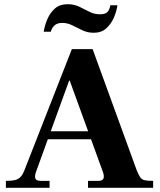

<svg xmlns="http://www.w3.org/2000/svg" viewBox="-20 -894 762 914"><path d="M8 0V-33Q36 -33 52 -37Q68 -41 78.5 -52.5Q89 -64 98 -88L322 -660H421L631 -83Q640 -61 647.5 -50Q655 -39 669 -36Q683 -33 709 -33V0H399V-33H447Q468 -33 472.5 -44Q477 -55 470 -75L312 -510H309L150 -72Q144 -51 149.5 -42Q155 -33 176 -33H216V0ZM190 -231 193 -269H425L428 -231ZM426 -738Q397 -738 372 -750Q347 -762 324 -773.5Q301 -785 276 -785Q252 -785 239 -772.5Q226 -760 222 -743H188Q193 -774 206 -804Q219 -834 242 -854Q265 -874 302 -874Q332 -874 356.5 -862.5Q381 -851 404.5 -838.5Q428 -826 456 -826Q481 -826 491.5 -837Q502 -848 505 -869H539Q535 -840 522 -810Q509 -780 486 -759Q463 -738 426 -738Z"/></svg>

Font: Frank Ruhl Libre ExtraBold
Style: Regular
Weight: 800
Designer: Yanek Iontef
Foundry: Fontef
Version: Version 6.003;gftools[0.9.30]